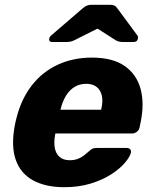

<svg xmlns="http://www.w3.org/2000/svg" viewBox="-20 -770 632 800"><path d="M248 10Q169.6 10 117.5 -18.7Q65.4 -47.4 45.6 -104.1Q25.9 -160.7 41.1 -244.4Q42.5 -251.2 44.6 -261.9Q46.6 -272.5 48.8 -278.8Q68.8 -358 112.7 -414.4Q156.6 -470.8 220.7 -500.4Q284.9 -530 362.4 -530Q449.9 -530 499.7 -494.9Q549.5 -459.9 565.7 -399.7Q581.9 -339.5 566.5 -263.3L561.6 -238.9Q559.6 -228.3 550.4 -221Q541.1 -213.8 530.5 -213.8H210.7Q210.7 -213.1 210.2 -211Q209.7 -208.9 209.4 -206.9Q204.2 -177.5 208.3 -153.9Q212.4 -130.2 228.1 -116.3Q243.9 -102.4 270.6 -102.4Q290.5 -102.4 305.4 -108.5Q320.4 -114.6 331 -123.2Q341.6 -131.9 348.6 -138Q360 -148.5 366.1 -151Q372.3 -153.5 383.9 -153.5H508Q517.6 -153.5 522.6 -147.7Q527.6 -141.9 525 -132.2Q520.4 -115.1 499.7 -90.9Q479 -66.6 443.1 -43.5Q407.2 -20.4 358 -5.2Q308.7 10 248 10ZM232.1 -312.9H401.4L401.8 -315Q409.8 -347.5 404.4 -371.3Q399 -395 382.5 -407.9Q366 -420.8 339.1 -420.8Q312.2 -420.8 290.9 -407.9Q269.5 -395 255 -371.3Q240.5 -347.5 232.5 -315ZM197.4 -595Q183.3 -595 185.1 -608.7Q186.4 -616.7 193.5 -622.5L321.8 -732.9Q334.1 -743.9 342.6 -746.9Q351 -750 360.5 -750H439.2Q449.1 -750 456.2 -746.9Q463.4 -743.9 470.7 -732.9L551.9 -622.9Q556.6 -617.1 554.6 -609.1Q552 -595 537.1 -595H493.4Q484.9 -595 477.4 -596.4Q470 -597.8 462.6 -602L386.4 -650.8L289.1 -602Q280.4 -597.8 272.6 -596.4Q264.9 -595 256.4 -595Z"/></svg>

Font: Rubik Light
Style: Italic
Weight: 300
Italic angle: -12°
Designer: Hubert and Fischer
Foundry: Hubert and Fischer
Version: Version 2.300;gftools[0.9.30]